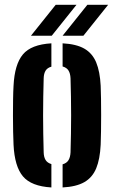

<svg xmlns="http://www.w3.org/2000/svg" viewBox="-20 -794 488 822"><path d="M38 -174Q37 -197 36.2 -229.8Q35.5 -262.5 35.5 -298.8Q35.5 -335 36 -368.8Q36.5 -402.5 38 -427Q42.5 -518.5 78 -561Q113.5 -603.5 200 -608.5V-508.5Q183 -504 175.2 -491.5Q167.5 -479 167 -458.5Q166 -419.5 165.2 -379.8Q164.5 -340 164.5 -300.2Q164.5 -260.5 165.2 -220.8Q166 -181 167 -142Q167.5 -121.5 175.2 -109Q183 -96.5 200 -91.5V8.5Q114 3.5 78.2 -39Q42.5 -81.5 38 -174ZM248 8.5V-90.5Q265.5 -95.5 273.2 -108.2Q281 -121 282 -142Q283 -181.5 283.8 -221Q284.5 -260.5 284.5 -300.5Q284.5 -340.5 283.8 -380Q283 -419.5 282 -458.5Q281 -480 273.2 -492.2Q265.5 -504.5 248 -509.5V-608.5Q306.5 -605.5 341 -585.8Q375.5 -566 391.8 -526.8Q408 -487.5 411 -427Q412 -404 412.5 -371Q413 -338 413 -301.8Q413 -265.5 412.5 -232Q412 -198.5 411 -174Q408 -112.5 391.8 -73.2Q375.5 -34 341 -14.2Q306.5 5.5 248 8.5ZM112.5 -641 218.5 -773.5H307.5L201.5 -641ZM248 -641 354 -773.5H443L337 -641Z"/></svg>

Font: Big Shoulders Stencil Display Thin ExtraBold
Style: Regular
Weight: 800
Version: Version 2.001